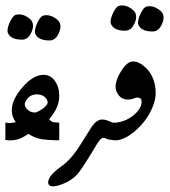

<svg xmlns="http://www.w3.org/2000/svg" viewBox="-22 -511 622 701"><path d="M148.9 -128.4Q151.9 -131.8 151.9 -137.2Q151.9 -147.9 141.1 -157.2Q130.4 -166.5 112.8 -166.5Q81.5 -166.5 68.8 -134.8Q68.4 -133.3 68.4 -131.3Q68.4 -121.1 77.6 -111.8Q88.4 -100.1 107.4 -100.1Q135.3 -109.9 148.9 -128.4ZM82 -22Q72.8 -16.6 64.2 -11.5Q55.7 -6.3 45.9 -3.2Q36.1 0 24.4 1Q20 1.5 15.1 1.5Q6.8 1.5 -2.4 0V-63.5L13.7 -61.5L35.6 -64.5Q21 -85.4 21 -107.9Q21 -147.5 60.1 -192.4Q99.6 -237.8 136.7 -237.8Q162.6 -237.8 178.2 -215.8Q194.3 -193.8 194.3 -161.1Q194.3 -117.2 157.2 -75.7Q165.5 -65.9 174.8 -64.7Q184.1 -63.5 194.3 -63V1H182.6Q159.2 1 132.8 -2.4Q106.4 -5.9 82 -22ZM92.3 -392.1Q80.6 -366.2 58.6 -366.2Q15.6 -366.2 6.3 -392.1Q5.4 -394.5 5.4 -398.4Q5.4 -412.1 14.6 -431.4Q23.9 -450.7 33.2 -456.1Q38.6 -458.5 46.4 -458.5Q68.8 -458.5 88.4 -440.9Q98.6 -431.6 98.6 -417Q98.6 -405.8 92.3 -392.1ZM192.4 -389.2Q180.7 -363.3 158.7 -363.3Q115.7 -363.3 106.4 -389.2Q105.5 -391.6 105.5 -395.5Q105.5 -409.2 114.7 -428.5Q124 -447.8 133.3 -453.1Q138.7 -455.6 146.5 -455.6Q168.9 -455.6 188.5 -438Q198.7 -428.7 198.7 -414.1Q198.7 -402.8 192.4 -389.2Z M390.6 -0.5H386.2Q383.8 -0.5 379.4 -0.7Q375 -1 361.8 -6.3Q358.9 -7.8 356.4 -7.8Q353.5 -7.8 349.6 -5.9Q345.7 -3.9 340.3 2.9Q335 9.8 328.6 20.3Q322.3 30.8 314.5 43.9Q293.9 77.6 281 96.9Q268.1 116.2 262.7 122.6Q235.8 153.8 188 167Q178.2 169.4 172.4 169.4Q153.8 169.4 153.8 154.8Q153.8 130.4 203.1 95.7Q231.4 76.2 260.7 34.2Q272.9 15.6 284.7 -3.4Q296.4 -22.5 308.6 -41.5Q319.8 -59.1 329.3 -66.4Q338.9 -73.7 348.6 -74.7H352.5Q359.9 -74.7 369.4 -71.3Q378.9 -67.9 391.6 -62.5Z M468.8 -424.8Q457 -398.9 435.1 -398.9Q392.1 -398.9 382.8 -424.8Q381.8 -427.2 381.8 -431.2Q381.8 -444.8 391.1 -464.1Q400.4 -483.4 409.7 -488.8Q415 -491.2 422.9 -491.2Q445.3 -491.2 464.8 -473.6Q475.1 -464.4 475.1 -449.7Q475.1 -438.5 468.8 -424.8ZM568.8 -421.9Q557.1 -396 535.2 -396Q492.2 -396 482.9 -421.9Q481.9 -424.3 481.9 -428.2Q481.9 -441.9 491.2 -461.2Q500.5 -480.5 509.8 -485.8Q515.1 -488.3 522.9 -488.3Q545.4 -488.3 564.9 -470.7Q575.2 -461.4 575.2 -446.8Q575.2 -435.5 568.8 -421.9ZM388.2 -63.5Q391.6 -63 395 -63Q408.7 -63 425.5 -68.4Q442.4 -73.7 458.3 -84.7Q474.1 -95.7 484.6 -110.1Q495.1 -124.5 495.1 -139.6Q495.1 -154.8 480 -154.8Q475.1 -154.8 471.7 -153.3Q457.5 -147.5 445.3 -147.5Q421.4 -147.5 409.2 -166.5Q399.9 -179.7 399.9 -194.8Q399.9 -198.2 400.4 -202.1Q404.3 -227.1 421.9 -253.9Q442.9 -286.6 463.4 -286.6Q485.8 -286.6 508.8 -265.1Q534.7 -241.2 543 -203.6Q546.4 -189.5 546.4 -171.4Q546.4 -151.4 538.8 -129.9Q531.2 -108.4 518.8 -88.1Q506.3 -67.9 490 -50.5Q473.6 -33.2 456.1 -20.8Q438.5 -8.3 420.9 -2.4Q409.7 1.5 399.4 1.5Q393.1 1.5 387.7 0Z"/></svg>

Font: Dima Nastaligh Tahriri
Style: regular
Weight: 400
Designer: R.Balvardi
Foundry: Dima Software Group
Version: Version 1.00;November 13, 2018;FontCreator 11.5.0.2427 64-bi